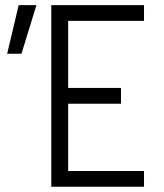

<svg xmlns="http://www.w3.org/2000/svg" viewBox="-20 -713 626 733"><path d="M175.8 0V-693.4H529.8V-633.3H240.2V-377.4H441.9V-316.9H240.2V-60.1H529.8V0ZM7.3 -507.8 51.3 -693.4H119.1L62 -507.8Z"/></svg>

Font: Cascadia Mono PL Light
Style: Regular
Weight: 300
Monospace: yes
Designer: Aaron Bell
Foundry: Saja Typeworks
Version: Version 2404.023; ttfautohint (v1.8.4)